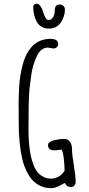

<svg xmlns="http://www.w3.org/2000/svg" viewBox="-20 -986 477 1033"><path d="M329.1 -936.5Q329.1 -946.8 321 -954.3Q313 -961.9 302.7 -961.9Q286.1 -961.9 280.3 -953.1Q274.4 -944.3 274.4 -924.3Q274.4 -908.2 265.4 -893.3Q256.3 -878.4 240.2 -878.4Q231.9 -878.4 224.4 -891.1Q216.8 -903.8 211.9 -922.4Q206.5 -940.4 197.3 -953.4Q188 -966.3 177.2 -966.3Q168.9 -966.3 163.8 -961.7Q158.7 -957 158.7 -950.7Q158.7 -905.3 176.3 -871.6Q185.5 -853 202.9 -842.5Q220.2 -832 243.2 -832Q277.3 -832 298.3 -854Q319.3 -876 327.1 -912.1Q329.1 -919.9 329.1 -936.5ZM362.8 20Q373.5 20 380.4 12.2Q387.2 4.4 387.2 -7.3Q387.2 -35.2 377.4 -96.2Q367.2 -155.8 367.2 -185.5Q367.2 -208.5 356 -223.6Q344.7 -238.8 324.7 -238.8Q304.7 -238.8 274.9 -232.4Q258.8 -229 248.5 -221.9Q238.3 -214.8 238.3 -205.6Q238.3 -177.2 272.5 -177.2Q282.2 -177.2 295.9 -179.2L311.5 -181.2Q318.8 -168.5 323 -134.3Q327.1 -100.1 327.6 -66.9Q298.3 -24.9 253.9 -24.9Q231 -24.9 212.4 -35.2Q193.8 -44.9 181.2 -60.5Q168.5 -76.2 159.7 -100.6Q150.9 -124 145.8 -147.2Q140.6 -170.4 137.7 -200.7Q134.8 -228 134 -249.5Q133.3 -271 133.3 -301.3Q133.3 -322.3 133.8 -335.9V-363.3Q133.8 -412.6 135.7 -458Q136.7 -488.8 139.4 -514.2Q142.1 -539.6 147.9 -579.6Q151.9 -610.8 159.7 -635.7Q167.5 -660.6 178.7 -685.1Q189 -707 204.1 -718.5Q219.2 -730 237.8 -730Q241.7 -730 252.4 -727.5Q263.2 -725.1 266.6 -725.1Q277.3 -725.1 285.2 -731.7Q293 -738.3 293 -748.5Q293 -776.9 251.5 -776.9Q225.6 -776.9 204.1 -769.5Q182.1 -761.7 166 -748.8Q149.9 -735.8 136.7 -716.3Q123.5 -697.3 115 -676.5Q106.4 -655.8 99.6 -628.4Q86.9 -576.2 83.5 -523.9Q80.1 -468.8 80.1 -420.9Q80.1 -397.9 80.6 -381.3V-347.2Q80.6 -314.9 81.1 -302.2Q81.1 -282.2 83.3 -250.7Q85.4 -219.2 88.4 -196.3Q91.8 -168.9 97.9 -139.4Q104 -109.9 112.3 -89.4Q122.1 -64.5 135.7 -42.2Q149.4 -20 165 -6.8Q182.6 8.8 205.8 17.6Q229 26.4 255.9 26.4Q267.6 26.4 279.3 22.5Q291 18.6 307.6 9.3Q325.2 -0.5 329.6 -2V-1Q337.4 20 362.8 20Z"/></svg>

Font: Amatica SC
Style: Bold
Weight: 400
Designer: Vernon Adams, Ben Nathan
Foundry: newtypography
Version: Version 2.000